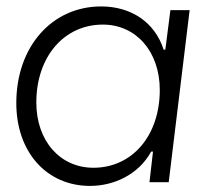

<svg xmlns="http://www.w3.org/2000/svg" viewBox="-20 -578 647 609"><path d="M265.6 11.7C340.8 11.7 419.4 -23.9 459.5 -97.2H465.3L454.1 0H515.1L581.5 -545.9H520.5L504.4 -420.4H499C471.7 -506.8 396.5 -557.6 300.8 -557.6C145 -557.6 31.7 -430.2 31.7 -251C31.7 -95.7 127.9 11.7 265.6 11.7ZM95.2 -252.9C95.2 -397.9 183.1 -500 306.2 -500C411.6 -500 486.8 -414.6 486.8 -292.5C486.8 -147.9 399.4 -45.9 276.4 -45.9C170.4 -45.9 95.2 -131.3 95.2 -252.9Z"/></svg>

Font: Guggenheim Sans Display Light
Style: Italic
Weight: 300
Italic angle: -7°
Designer: Modified by Tom Baber under direction of Pentagram Design 2023
Foundry: rsms
Version: Version 1.001;Glyphs 3.1.2 (3151)